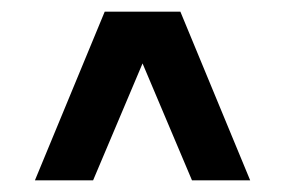

<svg xmlns="http://www.w3.org/2000/svg" viewBox="-20 -693 490 330"><path d="M40 -383 160 -673H290L410 -383H310L225 -584L140 -383Z"/></svg>

Font: Geist SemBd
Style: Regular
Weight: 400
Designer: Basement.studio, Andrés Briganti, Mateo Zaragoza
Foundry: Basement.studio, Vercel, Andrés Briganti, Guido Ferreyra, Mateo Zaragoza
Version: Version 1.401